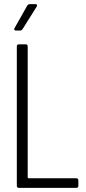

<svg xmlns="http://www.w3.org/2000/svg" viewBox="-20 -916 417 936"><path d="M58 -767H78C83 -767 87 -770 90 -774L159 -884C163 -891 160 -896 152 -896H125C120 -896 116 -893 113 -889L51 -779C47 -772 50 -767 58 -767ZM72 0H352C358 0 362 -4 362 -10V-37C362 -43 358 -47 352 -47H119C117 -47 115 -49 115 -51V-690C115 -696 111 -700 105 -700H72C66 -700 62 -696 62 -690V-10C62 -4 66 0 72 0Z"/></svg>

Font: Barlow Condensed Light
Style: Regular
Weight: 300
Width: 3
Designer: Jeremy Tribby
Foundry: Tribby Type
Version: Version 1.422;hotconv 1.0.109;makeotfexe 2.5.65596